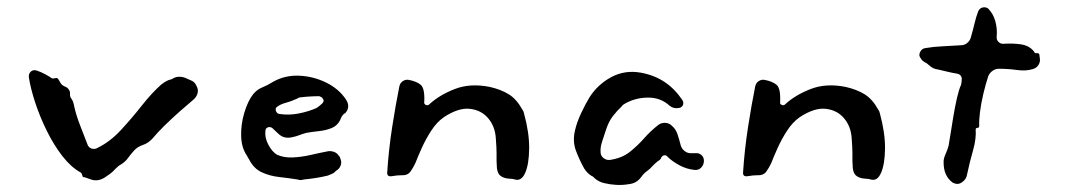

<svg xmlns="http://www.w3.org/2000/svg" viewBox="-20 -498 2991 539"><path d="M531 -258Q537 -248 535 -238Q533 -228 525 -220Q507 -205 485 -185.5Q463 -166 442.5 -146Q422 -126 408 -109Q396 -96 381 -91Q366 -86 356.5 -75.5Q347 -65 339 -54Q331 -43 319 -36Q315 -34 311 -30.5Q307 -27 303 -23Q297 -16 289 -10Q281 -4 273 1Q253 13 233 5Q224 2 219 0Q211 0 211 -6Q209 -13 206 -14Q179 -29 155 -60Q131 -91 111.5 -130.5Q92 -170 79 -209.5Q66 -249 61 -281Q60 -291 66.5 -297Q73 -303 83 -300Q95 -296 107 -289.5Q119 -283 126 -278Q129 -277 134.5 -278.5Q140 -280 141 -278Q143 -278 146.5 -271Q150 -264 154 -260Q159 -256 164.5 -254Q170 -252 174 -245Q177 -241 176.5 -234.5Q176 -228 179 -223Q183 -218 185 -212.5Q187 -207 188 -201Q193 -177 204.5 -147Q216 -117 225 -94Q228 -84 237 -81Q246 -78 254 -83Q289 -100 319.5 -133Q350 -166 378 -201.5Q406 -237 433 -261Q443 -269 453 -273Q459 -275 463 -276Q471 -282 481.5 -282.5Q492 -283 501 -279Q511 -275 519 -271Q527 -267 531 -258Z M951 -219Q965 -198 949 -180Q948 -180 947.5 -179.5Q947 -179 946 -179Q938 -171 935 -161Q927 -145 911 -138.5Q895 -132 876 -130Q857 -128 840 -125Q829 -122 820 -118.5Q811 -115 801 -113Q777 -107 761 -123Q757 -127 753 -130.5Q749 -134 745 -138Q739 -143 732 -140.5Q725 -138 725 -130Q723 -111 733.5 -91.5Q744 -72 757 -64Q776 -55 801 -56Q826 -57 852 -63Q878 -69 899 -73Q907 -75 916.5 -72Q926 -69 931 -61Q932 -60 933.5 -58Q935 -56 935 -54Q940 -44 936.5 -34Q933 -24 924 -19Q924 -18 923 -18Q922 -18 921 -16Q917 -12 911 -9.5Q905 -7 900 -5Q883 -1 867.5 1.5Q852 4 832 6Q824 9 816 6Q791 2 764 -1Q737 -4 714.5 -14.5Q692 -25 679 -51Q678 -53 676.5 -55Q675 -57 674 -60Q658 -82 657 -115.5Q656 -149 666 -182Q676 -215 691 -234Q702 -247 716 -252.5Q730 -258 746 -268Q779 -287 819 -285.5Q859 -284 895 -266.5Q931 -249 951 -219ZM886 -221Q885 -224 882 -225.5Q879 -227 876 -228Q861 -228 840.5 -226.5Q820 -225 817 -223Q815 -221 809 -219Q796 -213 782.5 -209.5Q769 -206 759 -199Q752 -195 754.5 -187Q757 -179 765 -178Q791 -174 819 -179.5Q847 -185 869 -195Q878 -201 886 -209Q891 -216 886 -221Z M1451 -180Q1466 -125 1465.5 -81Q1465 -37 1454.5 -13Q1444 11 1426 6Q1421 4 1409 3.5Q1397 3 1387 -3Q1377 -9 1375 -26Q1374 -38 1374 -46Q1374 -54 1374 -68Q1374 -82 1372 -109Q1370 -143 1350.5 -166Q1331 -189 1299 -192.5Q1267 -196 1226 -169Q1206 -155 1190.5 -131Q1175 -107 1164 -82.5Q1153 -58 1146 -40Q1140 -27 1132 -16Q1124 -5 1106 -6Q1095 -6 1080.5 -3.5Q1066 -1 1067 -14Q1071 -77 1081 -141.5Q1091 -206 1101 -255Q1103 -265 1110.5 -270Q1118 -275 1126 -274Q1149 -270 1161 -260Q1173 -250 1171 -211Q1170 -206 1175.5 -203.5Q1181 -201 1185 -205Q1213 -231 1256.5 -248Q1300 -265 1355 -254Q1386 -247 1408 -233.5Q1430 -220 1446 -191Q1450 -186 1451 -180Z M1956 -44Q1955 -34 1948 -27Q1941 -20 1930 -21Q1908 -23 1887.5 -34Q1867 -45 1854 -58Q1850 -63 1844.5 -62Q1839 -61 1836 -55Q1835 -50 1826 -45Q1822 -42 1818.5 -38.5Q1815 -35 1811 -31Q1804 -23 1795.5 -17Q1787 -11 1780 -1Q1767 17 1745 19Q1728 22 1710 21Q1692 20 1676 16Q1662 13 1650 3Q1648 1 1646 -1Q1644 -3 1641 -4Q1628 -12 1620 -25Q1607 -48 1597 -74.5Q1587 -101 1594 -131Q1599 -154 1611.5 -180.5Q1624 -207 1635 -225Q1658 -261 1696 -281.5Q1734 -302 1779 -294Q1817 -287 1845.5 -268Q1874 -249 1895 -218Q1900 -211 1897.5 -204Q1895 -197 1887 -195Q1871 -192 1860 -201Q1835 -224 1800 -224Q1765 -224 1736 -208Q1732 -206 1729.5 -204Q1727 -202 1725 -199Q1713 -188 1700.5 -172Q1688 -156 1680 -130Q1676 -117 1670.5 -101Q1665 -85 1666 -71Q1666 -61 1674 -54.5Q1682 -48 1692 -49Q1726 -54 1748 -71.5Q1770 -89 1788.5 -110Q1807 -131 1829 -148Q1838 -154 1849 -153Q1860 -152 1867 -144Q1877 -136 1882 -121Q1887 -106 1891 -90Q1894 -80 1902.5 -73.5Q1911 -67 1922 -68H1932Q1943 -69 1950 -62Q1957 -55 1956 -44Z M2450 -180Q2465 -125 2464.5 -81Q2464 -37 2453.5 -13Q2443 11 2425 6Q2420 4 2408 3.5Q2396 3 2386 -3Q2376 -9 2374 -26Q2373 -38 2373 -46Q2373 -54 2373 -68Q2373 -82 2371 -109Q2369 -143 2349.5 -166Q2330 -189 2298 -192.5Q2266 -196 2225 -169Q2205 -155 2189.5 -131Q2174 -107 2163 -82.5Q2152 -58 2145 -40Q2139 -27 2131 -16Q2123 -5 2105 -6Q2094 -6 2079.5 -3.5Q2065 -1 2066 -14Q2070 -77 2080 -141.5Q2090 -206 2100 -255Q2102 -265 2109.5 -270Q2117 -275 2125 -274Q2148 -270 2160 -260Q2172 -250 2170 -211Q2169 -206 2174.5 -203.5Q2180 -201 2184 -205Q2212 -231 2255.5 -248Q2299 -265 2354 -254Q2385 -247 2407 -233.5Q2429 -220 2445 -191Q2449 -186 2450 -180Z M2899 -335Q2901 -325 2895.5 -316Q2890 -307 2879 -304Q2860 -298 2835 -301.5Q2810 -305 2784 -305Q2774 -305 2765.5 -298.5Q2757 -292 2754 -283Q2747 -262 2740.5 -234.5Q2734 -207 2731 -182.5Q2728 -158 2729 -145Q2729 -139 2724 -139Q2719 -139 2719 -134Q2721 -109 2711.5 -75.5Q2702 -42 2695 -9Q2693 6 2680 14Q2669 22 2655 15Q2628 -4 2629 -45Q2629 -53 2634.5 -65.5Q2640 -78 2643 -89Q2645 -100 2648.5 -122.5Q2652 -145 2656.5 -172Q2661 -199 2666.5 -223Q2672 -247 2678 -260Q2679 -265 2679.5 -269Q2680 -273 2680 -278Q2678 -289 2668 -291Q2655 -293 2640.5 -296.5Q2626 -300 2613 -303Q2600 -304 2588 -315Q2583 -320 2576 -323.5Q2569 -327 2565 -334Q2558 -342 2563 -352Q2568 -362 2578 -363Q2601 -367 2625.5 -368Q2650 -369 2678 -371Q2688 -371 2696 -378Q2704 -385 2706 -395Q2712 -416 2716 -433Q2720 -450 2726 -466Q2730 -475 2738.5 -477Q2747 -479 2754 -474Q2768 -460 2774 -439Q2780 -418 2778 -395Q2777 -387 2782.5 -381Q2788 -375 2796 -375Q2822 -377 2846 -373.5Q2870 -370 2883 -353Q2885 -347 2891 -349Q2898 -349 2898 -343Q2898 -341 2898.5 -339Q2899 -337 2899 -335Z"/></svg>

Font: Slackside One
Style: Regular
Weight: 400
Version: Version 1.000